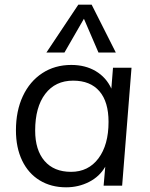

<svg xmlns="http://www.w3.org/2000/svg" viewBox="-20 -792 640 819"><path d="M541 -503 501 0H422L429 -81Q405 -39 360 -16Q315 7 262 7Q198 7 149.5 -22.5Q101 -52 74.5 -107Q48 -162 48 -236Q48 -319 77.5 -382Q107 -445 160.5 -480Q214 -515 284 -515Q344 -515 388.5 -488.5Q433 -462 455 -414L462 -503ZM443 -272Q443 -358 404 -403Q365 -448 292 -448Q216 -448 173 -391.5Q130 -335 130 -235Q130 -152 170 -105.5Q210 -59 283 -59Q357 -59 400 -116.5Q443 -174 443 -272ZM178 -568 314 -772H371L474 -568H400L338 -712L255 -568Z"/></svg>

Font: Muli
Style: Italic
Weight: 400
Italic angle: -4.541°
Designer: Vernon Adams
Foundry: Vernon Adams
Version: Version 2.001